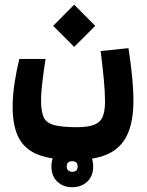

<svg xmlns="http://www.w3.org/2000/svg" viewBox="-20 -492 626 815"><path d="M295.4 187Q203.6 187 145.8 166Q87.9 145 60.8 95.5Q33.7 45.9 33.7 -38.6Q33.7 -86.4 41.5 -138.2Q49.3 -189.9 62 -241.7H173.3Q165.5 -190.9 159.9 -145Q154.3 -99.1 154.3 -65.4Q154.3 -20.5 164.8 4.2Q175.3 28.8 207.8 38.3Q240.2 47.9 305.7 47.9Q355.5 47.9 381.3 36.9Q407.2 25.9 416.5 2Q425.8 -22 425.8 -61.5Q425.8 -100.6 420.7 -155Q415.5 -209.5 407.2 -275.4L525.4 -287.6Q536.6 -213.9 541.5 -160.4Q546.4 -106.9 546.4 -66.4Q546.4 26.9 519 82.5Q491.7 138.2 436.3 162.6Q380.9 187 295.4 187ZM294.9 -293 205.6 -382.3 294.9 -472.2 384.3 -382.3ZM286.6 302.7Q248 302.7 223.1 278.8Q198.2 254.9 198.2 214.8Q198.2 174.8 223.9 150.9Q249.5 127 286.6 127Q324.2 127 349.9 149.9Q375.5 172.9 375.5 214.8Q375.5 256.3 349.9 279.5Q324.2 302.7 286.6 302.7ZM286.6 237.3Q309.6 237.3 309.6 214.8Q309.6 192.4 287.1 192.4Q263.2 192.4 263.2 214.8Q263.2 226.1 270.3 231.7Q277.3 237.3 286.6 237.3Z"/></svg>

Font: CaskaydiaMono NF
Style: Bold
Weight: 700
Designer: Aaron Bell
Foundry: Saja Typeworks
Version: Version 2111.001; ttfautohint (v1.8.4);Nerd Fonts 3.1.1